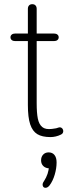

<svg xmlns="http://www.w3.org/2000/svg" viewBox="-20 -644 342 916"><path d="M113 -143V-448H52Q42 -448 36 -453Q30 -458 30 -466Q30 -474 36 -479Q42 -484 52 -484H113V-602Q113 -612 118.5 -618Q124 -624 134 -624Q144 -624 149.5 -618Q155 -612 155 -602V-484H238Q248 -484 254 -479Q260 -474 260 -466Q260 -458 254 -453Q248 -448 238 -448H155V-152Q155 -105 160.5 -78Q166 -51 181.5 -38Q197 -25 228 -29Q238 -31 248 -32Q255 -34 261 -36Q267 -38 273 -34.5Q279 -31 281 -24Q283 -18 280.5 -11.5Q278 -5 271 -2Q259 4 246 7Q233 10 221 10Q181 10 158 -4Q135 -18 124 -51Q113 -84 113 -143ZM190 220Q201 203 207 185Q213 167 213 150L216 159Q198 159 187 148.5Q176 138 176 121Q176 104 186 93.5Q196 83 212 83Q230 83 240 95.5Q250 108 250 131Q250 159 241 189.5Q232 220 216 241Q207 252 197 252Q187 252 184 242Q181 232 190 220Z"/></svg>

Font: SN Pro Thin
Style: Regular
Weight: 200
Designer: Tobias Whetton
Foundry: Supernotes
Version: Version 1.003;Glyphs 3.3 (3324)